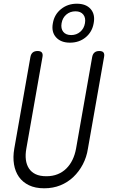

<svg xmlns="http://www.w3.org/2000/svg" viewBox="-20 -1005 640 1035"><path d="M144 -698Q147 -714 156.5 -722Q166 -730 183 -730Q199 -730 205.5 -722Q212 -714 209 -698L122 -204Q116 -171 119.5 -144Q123 -117 136 -97Q149 -77 172 -66Q195 -55 230 -55Q264 -55 291 -66Q318 -77 338 -97Q358 -117 371 -144Q384 -171 390 -204L477 -698Q480 -714 489.5 -722Q499 -730 515 -730Q532 -730 538 -722Q544 -714 541 -698L454 -204Q447 -158 426.5 -119Q406 -80 375.5 -51Q345 -22 305.5 -6Q266 10 218 10Q170 10 136 -6.5Q102 -23 82 -51.5Q62 -80 55.5 -119Q49 -158 57 -204ZM357 -775Q308 -775 282 -804Q256 -833 265 -880Q273 -927 309 -956Q345 -985 394 -985Q444 -985 469 -956Q494 -927 485 -880Q477 -833 442 -804Q407 -775 357 -775ZM364 -816Q392 -816 412.5 -833.5Q433 -851 438 -880Q443 -909 429 -926.5Q415 -944 387 -944Q358 -944 337.5 -926.5Q317 -909 312 -880Q307 -851 321 -833.5Q335 -816 364 -816Z"/></svg>

Font: Maple Mono ExtraLight
Style: Italic
Weight: 275
Italic angle: -10°
Monospace: yes
Designer: subframe7536
Version: Version 7.000